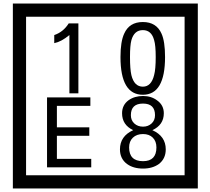

<svg xmlns="http://www.w3.org/2000/svg" viewBox="-20 -980 1195 1090"><path d="M1103 90H53V-960H1103ZM1028 15V-885H128V15ZM425 -450H374V-781Q328 -743 288 -735V-781Q339 -798 370 -847H425ZM917 -656Q917 -442 791 -442Q664 -442 664 -656Q664 -744 685 -789Q714 -855 791 -855Q868 -855 897 -789Q917 -745 917 -656ZM864 -656Q864 -723 855 -752Q840 -809 791 -809Q742 -809 726 -752Q718 -723 718 -656Q718 -587 726 -553Q742 -488 791 -488Q839 -488 855 -554Q864 -587 864 -656ZM498 -30H247V-427H493V-379H303V-257H487V-209H303V-78H498ZM921 -132Q921 -79 882 -49Q846 -23 792 -23Q737 -23 701 -49Q661 -79 661 -132Q661 -207 736 -241Q673 -271 673 -337Q673 -384 710 -411Q744 -435 792 -435Q839 -435 872 -410Q910 -383 910 -337Q910 -271 845 -241Q921 -207 921 -132ZM860 -326Q860 -392 792 -392Q723 -392 723 -326Q723 -297 742.5 -279Q762 -261 792 -261Q821 -261 840.5 -279Q860 -297 860 -326ZM868 -143Q868 -178 847.5 -198.5Q827 -219 792 -219Q756 -219 734.5 -198.5Q713 -178 713 -143Q713 -65 792 -65Q868 -65 868 -143Z"/></svg>

Font: Unicode BMP Fallback SIL
Style: Regular
Weight: 400
Foundry: NRSI, SIL International
Version: Version 5.1 Based on Unicode 5.1